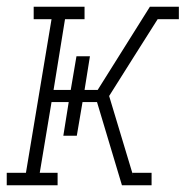

<svg xmlns="http://www.w3.org/2000/svg" viewBox="-22 -550 551 570"><path d="M-2 0V-37H55L131 -493H78V-530H229V-493H171L137 -283H188L205 -383H245L229 -283H268L423 -530H457L453 -504L446 -493L377 -384L302 -265L374 -26L369 0H340L266 -247H223L206 -147H166L182 -247H131L96 -37H149V0ZM446 -493 453 -504 457 -530H509V-493ZM369 0 374 -26 371 -37H428V0Z"/></svg>

Font: Iosevka Slab XLtObl
Style: Regular
Weight: 200
Italic angle: -9°
Monospace: yes
Designer: Belleve Invis
Foundry: Belleve Invis
Version: Version 11.1.1; ttfautohint (v1.8.3)